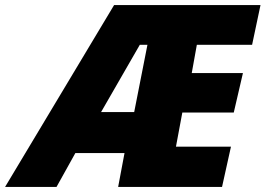

<svg xmlns="http://www.w3.org/2000/svg" viewBox="-78 -734 1043 754"><path d="M370 -714H945L912 -558H695L675 -447H876L840 -292H638L613 -158H829L794 0H386L411 -133H218L144 0H-58ZM449 -294 501 -558H471L319 -294Z"/></svg>

Font: Noto Sans Display Black
Style: Italic
Weight: 900
Italic angle: -12°
Designer: Monotype Design team
Foundry: Monotype Imaging Inc.
Version: Version 1.000